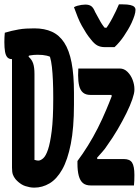

<svg xmlns="http://www.w3.org/2000/svg" viewBox="-20 -850 641 880"><path d="M138 -720Q184 -720 218 -704.5Q252 -689 274.5 -654.5Q297 -620 308 -563.5Q319 -507 319 -425V-371Q319 -264 304.5 -190.5Q290 -117 265 -73Q240 -29 207 -9.5Q174 10 137 10Q126 10 116 8Q106 6 96.5 3Q87 0 79 -5Q71 -10 64 -16Q57 -22 51 -29Q43 -39 39 -50Q35 -61 35 -82Q35 -148 35 -227.5Q35 -307 35 -391Q35 -475 35 -555Q35 -635 35 -699L119 -617L111 -590Q126 -577 132 -559Q138 -541 138 -511Q138 -463 138 -414Q138 -365 138 -315.5Q138 -266 138 -216Q138 -166 138 -117Q141 -117 143.5 -116Q146 -115 149 -114.5Q152 -114 156 -114Q166 -114 178 -124.5Q190 -135 200 -164.5Q210 -194 217 -249.5Q224 -305 224 -396V-405Q224 -446 222.5 -480.5Q221 -515 218 -542.5Q215 -570 209 -590Q202 -593 193.5 -595Q185 -597 175 -598Q165 -599 152 -599Q134 -599 118 -596Q102 -593 88 -589Q74 -585 61 -582Q48 -579 35 -579Q21 -579 13.5 -587.5Q6 -596 3 -613.5Q0 -631 0 -657Q0 -669 0.5 -679.5Q1 -690 2 -700Q18 -705 33.5 -708.5Q49 -712 65.5 -715Q82 -718 100.5 -719Q119 -720 138 -720ZM339 -536H529Q549 -536 564.5 -520.5Q580 -505 588 -483.5Q596 -462 596 -443V-437Q596 -423 586.5 -395Q577 -367 559.5 -331.5Q542 -296 519.5 -257.5Q497 -219 471 -183Q461 -167 448.5 -153.5Q436 -140 425 -127L426 -121H548Q575 -121 585.5 -104.5Q596 -88 596 -48Q596 -35 595.5 -22.5Q595 -10 594 0H396Q373 0 360 -11Q347 -22 341 -44.5Q335 -67 335 -100V-112Q359 -144 383 -182.5Q407 -221 428 -262.5Q449 -304 467 -347Q474 -363 480 -378.5Q486 -394 492 -409L491 -415H394Q373 -415 360.5 -425.5Q348 -436 343 -456.5Q338 -477 338 -505Q338 -513 338.5 -521Q339 -529 339 -536ZM505 -634Q501 -634 493.5 -634Q486 -634 477.5 -634Q469 -634 460 -634Q441 -634 426.5 -641.5Q412 -649 396 -670Q385 -683 375 -698.5Q365 -714 355 -732Q345 -750 336.5 -771Q328 -792 319 -817Q326 -821 334.5 -823.5Q343 -826 353 -827.5Q363 -829 371 -829Q388 -829 398 -822Q408 -815 416 -795Q428 -772 440.5 -750.5Q453 -729 472 -708L443 -723H487L456 -706Q477 -733 495 -767Q513 -801 525 -830H543Q564 -830 577 -827Q590 -824 595.5 -818.5Q601 -813 601 -805Q601 -794 596.5 -779.5Q592 -765 583 -745Q576 -730 566.5 -714Q557 -698 547.5 -684Q538 -670 527 -657Q516 -644 505 -634Z"/></svg>

Font: Recursive Monospace Casual SemiBold
Style: Regular
Weight: 600
Version: Version 1.047